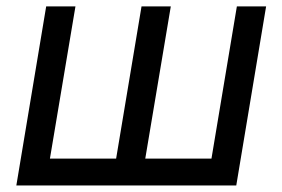

<svg xmlns="http://www.w3.org/2000/svg" viewBox="-20 -565 860 585"><path d="M120.7 -545.5 29.8 0H699.9L790.8 -545.5H701.7L624.3 -81.7H422.6L500.4 -545.5H411.2L333.8 -81.7H132.1L209.9 -545.5Z"/></svg>

Font: Margiela Sans Text
Style: Italic
Weight: 400
Italic angle: -9.39999°
Designer: Stefan Endress, Andreas Faust
Version: Version 1.100;FEAKit 1.0